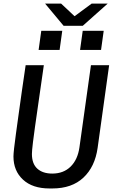

<svg xmlns="http://www.w3.org/2000/svg" viewBox="-20 -1054 640 1084"><path d="M259 10Q163.5 10 109.8 -39.8Q56 -89.5 56 -170.8Q56 -184.2 59.6 -217.1Q63.2 -250 70 -298.9Q76.8 -347.8 85.2 -409Q93.8 -470.2 103.6 -540.5Q113.5 -610.8 124.8 -686H227.5Q209 -558 196.9 -472.9Q184.8 -387.8 177.2 -335Q169.8 -282.2 166.4 -253.4Q163 -224.5 161.6 -209.6Q160.2 -194.8 160.2 -184.5Q160.2 -129.2 190.9 -101.6Q221.5 -74 275 -74Q338.8 -74 378.8 -113.5Q418.8 -153 428.5 -222L493.5 -686H596.2L531.2 -219.2Q516.2 -112.5 451 -51.2Q385.8 10 275.8 10ZM339 -908.5 234.8 -1033.5H325.2L401 -962.5L497.2 -1033.5H587.8L447.5 -908.5ZM198 -772 213 -880H331.5L316.5 -772ZM432 -772 447 -880H565.5L550.5 -772Z"/></svg>

Font: Chivo Mono Medium
Style: Italic
Weight: 500
Italic angle: -8.05°
Monospace: yes
Designer: Hector Gatti
Foundry: Omnibus-Type
Version: Version 1.008